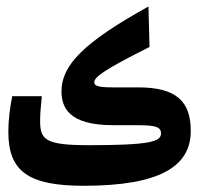

<svg xmlns="http://www.w3.org/2000/svg" viewBox="-20 -581 626 605"><path d="M246.6 4.4C484.9 3.9 581.1 -57.1 581.1 -168.5C581.1 -261.7 535.6 -305.7 415 -305.7H332.5C290 -305.7 276.9 -310.5 276.9 -321.8C276.9 -338.9 312.5 -363.3 451.2 -433.1L447.8 -560.5C247.6 -449.7 173.8 -377 173.8 -293.9C173.8 -243.7 194.8 -186.5 336.9 -186.5H415C472.2 -186.5 487.3 -180.2 487.3 -160.6C487.3 -135.3 456.1 -123.5 260.3 -123.5C122.1 -123.5 106.4 -140.6 106.4 -200.7C106.4 -230.5 109.9 -250.5 111.8 -277.8H18.6C11.7 -243.7 6.3 -205.1 6.3 -165C6.3 -40 70.8 4.9 246.6 4.4Z"/></svg>

Font: Cascadia Code PL SemiBold
Style: Regular
Weight: 600
Monospace: yes
Designer: Aaron Bell
Foundry: Saja Typeworks
Version: Version 2404.023